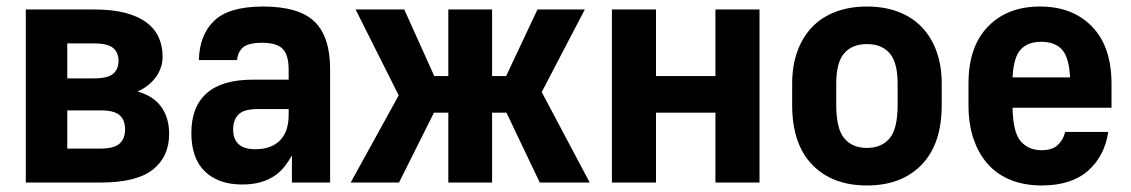

<svg xmlns="http://www.w3.org/2000/svg" viewBox="-20 -559 3465 588"><path d="M59 -530H268Q324 -530 364 -519.5Q404 -509 429.5 -489.5Q455 -470 466.5 -443.5Q478 -417 478 -386Q478 -366 471.5 -349Q465 -332 454 -318.5Q443 -305 429.5 -295Q416 -285 401 -279Q450 -265 474 -231.5Q498 -198 498 -149Q498 -79 448 -39.5Q398 0 288 0H59ZM288 -104Q329 -104 346 -119Q363 -134 363 -163Q363 -192 346 -206.5Q329 -221 288 -221H186V-104ZM268 -319Q310 -319 326.5 -333Q343 -347 343 -373Q343 -398 326.5 -412Q310 -426 268 -426H186V-319Z M721 6Q649 6 607.5 -34Q566 -74 566 -152Q566 -232 613 -273.5Q660 -315 754 -315H864V-346Q864 -391 845.5 -409.5Q827 -428 783 -428Q741 -428 724.5 -414Q708 -400 706 -375H589Q591 -453 636.5 -496Q682 -539 786 -539Q895 -539 943 -493Q991 -447 991 -347V0H874V-83Q864 -65 851 -48.5Q838 -32 820 -20Q802 -8 778 -1Q754 6 721 6ZM762 -102Q811 -102 837.5 -129Q864 -156 864 -207V-225H769Q727 -225 710.5 -208.5Q694 -192 694 -163Q694 -102 762 -102Z M1201 -267 1069 -530H1218L1310 -326H1353V-530H1487V-326H1530L1626 -530H1771L1639 -277L1786 0H1633L1531 -214H1487V0H1353V-214H1309L1202 0H1054Z M1854 -530H1989V-326H2171V-530H2306V0H2171V-214H1989V0H1854Z M2635 9Q2529 9 2467.5 -54.5Q2406 -118 2406 -237V-303Q2406 -358 2422 -402Q2438 -446 2467.5 -476.5Q2497 -507 2539.5 -523Q2582 -539 2635 -539Q2688 -539 2730.5 -523Q2773 -507 2802.5 -476.5Q2832 -446 2848 -402Q2864 -358 2864 -303V-237Q2864 -118 2802.5 -54.5Q2741 9 2635 9ZM2635 -106Q2680 -106 2704.5 -135.5Q2729 -165 2729 -237V-303Q2729 -368 2704.5 -396Q2680 -424 2635 -424Q2590 -424 2565.5 -396Q2541 -368 2541 -303V-237Q2541 -165 2565.5 -135.5Q2590 -106 2635 -106Z M3170 9Q3119 9 3077.5 -7Q3036 -23 3007 -54.5Q2978 -86 2962 -132Q2946 -178 2946 -237V-303Q2946 -416 3005.5 -477.5Q3065 -539 3165 -539Q3265 -539 3324.5 -477.5Q3384 -416 3384 -302V-229H3081Q3082 -155 3105.5 -127Q3129 -99 3170 -99Q3203 -99 3220 -115.5Q3237 -132 3242 -155H3374Q3363 -81 3312 -36Q3261 9 3170 9ZM3169 -431Q3128 -431 3106 -407.5Q3084 -384 3081 -322H3257Q3254 -384 3232 -407.5Q3210 -431 3169 -431Z"/></svg>

Font: Golos UI
Style: Bold
Weight: 700
Designer: A.Korolkova, Vitaly Kuzmin
Foundry: ParaType Ltd
Version: Version 2.000